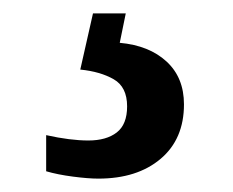

<svg xmlns="http://www.w3.org/2000/svg" viewBox="-20 -29 349 287"><path d="M127 238Q112 238 89 235Q66 232 49 227V173Q85 181 112 181Q139 181 154.5 169Q170 157 170 130Q170 101 150 89.5Q130 78 100 75L119 -9H168L159 35Q203 39 229 63Q255 87 255 127Q255 179 220 208.5Q185 238 127 238Z"/></svg>

Font: Noto Serif Lao SemiCondensed SemiBold
Style: Regular
Weight: 600
Width: 4
Designer: Monotype Design Team
Foundry: Monotype Imaging Inc.
Version: Version 2.003; ttfautohint (v1.8.4.7-5d5b)